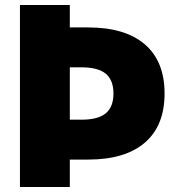

<svg xmlns="http://www.w3.org/2000/svg" viewBox="-20 -750 704 770"><path d="M160 -110V-270H307Q373 -270 404 -295.5Q435 -321 435 -375Q435 -429 404 -454.5Q373 -480 307 -480H160V-640H333Q482 -640 561 -572Q640 -504 640 -375Q640 -246 561 -178Q482 -110 333 -110ZM60 0V-730H260V0Z"/></svg>

Font: M PLUS 1 Black
Style: Regular
Weight: 900
Designer: Coji Morishita
Foundry: UNDERFOREST DESIGN
Version: Version 1.001